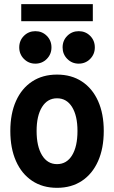

<svg xmlns="http://www.w3.org/2000/svg" viewBox="-20 -902 553 930"><path d="M256.2 7.8Q186.5 7.8 135.8 -26Q85 -59.7 57.5 -121.6Q30 -183.5 30 -267.7Q30 -351.5 57.5 -412.8Q85 -474.1 135.8 -507.4Q186.5 -540.7 256.2 -540.7Q326 -540.7 376.8 -507.2Q427.6 -473.8 455.1 -412.5Q482.6 -351.2 482.6 -267.7Q482.6 -183.6 455.1 -121.7Q427.6 -59.8 376.8 -26Q326 7.8 256.2 7.8ZM256.2 -107Q303 -107 329.2 -149.8Q355.3 -192.6 355.3 -267.7Q355.3 -341 329.2 -383.4Q303 -425.9 256.2 -425.9Q209.9 -425.9 183.6 -383.6Q157.3 -341.3 157.3 -267.7Q157.3 -193 183.6 -150Q209.9 -107 256.2 -107ZM361.2 -593.7Q328.7 -593.7 305.9 -616.6Q283.2 -639.5 283.2 -672.3Q283.2 -705.7 305.9 -728.4Q328.7 -751 361.2 -751Q394.1 -751 416.7 -728.4Q439.3 -705.7 439.3 -672.3Q439.3 -639.5 416.7 -616.6Q394.1 -593.7 361.2 -593.7ZM151.2 -593.7Q118.7 -593.7 95.9 -616.6Q73.2 -639.5 73.2 -672.3Q73.2 -705.7 95.9 -728.4Q118.7 -751 151.2 -751Q184.1 -751 206.7 -728.4Q229.3 -705.7 229.3 -672.3Q229.3 -639.5 206.7 -616.6Q184.1 -593.7 151.2 -593.7ZM82.9 -799.4V-882.1H429.6V-799.4Z"/></svg>

Font: Reddit Sans Condensed
Style: Regular
Weight: 400
Designer: Stephen Hutchings
Foundry: Reddit
Version: Version 1.014